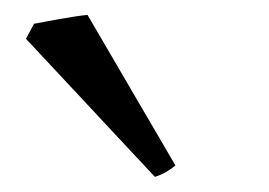

<svg xmlns="http://www.w3.org/2000/svg" viewBox="-20 -747 359 256"><path d="M213.9 -526.4Q209.5 -522.5 202.1 -518.1Q194.8 -513.7 186.5 -511.2L14.6 -695.3L25.4 -715.3Q30.3 -716.3 39.8 -718Q49.3 -719.7 59.8 -721.7Q70.3 -723.6 80.6 -725.1Q90.8 -726.6 96.7 -727.1Z"/></svg>

Font: Gentium Plus
Style: Regular
Weight: 400
Designer: J. Victor Gaultney, Annie Olsen, Iska Routamaa
Foundry: SIL International
Version: Version 1.510